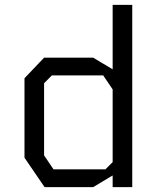

<svg xmlns="http://www.w3.org/2000/svg" viewBox="-20 -764 640 784"><path d="M440 -744H520V0H440V-47.5L360.5 0H162L80 -120V-444.5L160 -528.5H360.5L440 -481ZM160 -129.5 198.5 -72.5H410.5L440 -102V-399L401.5 -456H191.5L160 -424Z"/></svg>

Font: Kode Mono
Style: Regular
Weight: 400
Monospace: yes
Designer: Isa Ozler
Foundry: Kadena LLC
Version: Version 1.000;gftools[0.9.28]